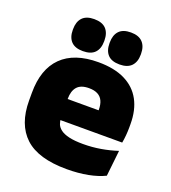

<svg xmlns="http://www.w3.org/2000/svg" viewBox="-130 -787 799 897"><g transform="rotate(20 270.0 -338.5)"><path d="M303 13Q161.5 13 95.2 -48.5Q29 -110 29 -228.5V-267Q29 -384.5 91.2 -446Q153.5 -507.5 273 -507.5Q352.5 -507.5 405.5 -481.2Q458.5 -455 485.2 -405.8Q512 -356.5 512 -287V-271.5Q512 -251.5 510.2 -230.8Q508.5 -210 505 -192.5H346.5Q348.5 -223 349.2 -250Q350 -277 350 -298.5Q350 -324.5 342 -342.2Q334 -360 317 -369.2Q300 -378.5 273 -378.5Q232.5 -378.5 214.2 -357.5Q196 -336.5 196 -298V-253.5L197 -234.5V-203.5Q197 -188 202.5 -173.5Q208 -159 222.8 -147.8Q237.5 -136.5 264.8 -130Q292 -123.5 335.5 -123.5Q380 -123.5 422.5 -130.8Q465 -138 504.5 -151L490.5 -22.5Q456 -5.5 408.2 3.8Q360.5 13 303 13ZM122.5 -192.5V-296.5H469.5V-192.5ZM185.5 -531Q146.5 -531 127.2 -551.2Q108 -571.5 108 -608V-612Q108 -649 127.2 -669.5Q146.5 -690 185.5 -690Q225.5 -690 244.8 -669.5Q264 -649 264 -612V-608Q264 -571.5 244.8 -551.2Q225.5 -531 185.5 -531ZM368 -531Q328.5 -531 309.5 -551.2Q290.5 -571.5 290.5 -608V-612Q290.5 -649 309.5 -669.5Q328.5 -690 368 -690Q407 -690 426.5 -669.5Q446 -649 446 -612V-608Q446 -571.5 426.5 -551.2Q407 -531 368 -531Z"/></g></svg>

Font: Anek Gurmukhi Medium ExtraBold
Style: Regular
Weight: 800
Version: Version 1.003